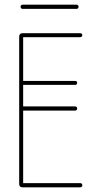

<svg xmlns="http://www.w3.org/2000/svg" viewBox="-20 -801 420 821"><path d="M323 -18Q327 -18 329.5 -15.5Q332 -13 332 -9Q332 -5 329.5 -2.5Q327 0 323 0H77Q62 0 62 -15V-644Q62 -659 77 -659H323Q327 -659 329.5 -656.5Q332 -654 332 -651Q332 -647 329.5 -644.5Q327 -642 323 -642H79V-18ZM302 -346Q305 -346 307.5 -343.5Q310 -341 310 -337Q310 -333 307.5 -330.5Q305 -328 302 -328H71Q67 -328 64.5 -330.5Q62 -333 62 -337Q62 -341 64.5 -343.5Q67 -346 71 -346ZM302 -455Q305 -455 307.5 -453Q310 -451 310 -447Q310 -443 307.5 -440.5Q305 -438 302 -438H71Q67 -438 64.5 -440.5Q62 -443 62 -447Q62 -451 64.5 -453Q67 -455 71 -455ZM307 -781Q311 -781 313.5 -778.5Q316 -776 316 -772Q316 -768 313.5 -765.5Q311 -763 307 -763H77Q73 -763 70.5 -765.5Q68 -768 68 -772Q68 -776 70.5 -778.5Q73 -781 77 -781Z"/></svg>

Font: Libertine-Super Thin
Style: Regular
Weight: 100
Designer: Bastien Sozeau
Foundry: NBR — Bastien Sozeau
Version: Version 2.003;gftools[0.9.33]